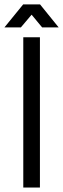

<svg xmlns="http://www.w3.org/2000/svg" viewBox="-55 -836 282 856"><path d="M85.9 -770.5 38.1 -713.9H-35.2L48.3 -816.4H123.5L206.5 -713.9H132.8ZM123 0H48.8V-669.9H123Z"/></svg>

Font: SengPathom
Style: Regular
Weight: 400
Designer: John M. Durdin
Foundry: Lao Script for Windows
Version: Version 1.300